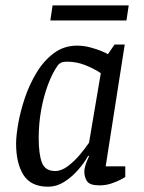

<svg xmlns="http://www.w3.org/2000/svg" viewBox="-20 -682 534 711"><path d="M158.3 9.4Q94.4 9.4 67 -34Q39.6 -77.4 39.6 -150Q39.6 -179.2 47.5 -224.3Q55.4 -269.5 72.2 -319.6Q89.1 -369.8 115.7 -413.5Q142.2 -457.3 179.6 -485.2Q216.9 -513 265.3 -513Q290.2 -513 314.7 -506.4Q339.3 -499.7 357.2 -492.2Q375.2 -484.6 379.7 -481.4L404.1 -517H441.9L371.3 -66H443.9V-26.9Q441.9 -24.9 427.6 -17.3Q413.3 -9.7 392.7 -2.6Q372.1 4.4 348.2 4.4Q312.6 4.4 302.5 -10.7Q292.3 -25.8 292.3 -45.9Q292.3 -58.3 296.9 -71.9Q301.5 -85.4 309.8 -103.6L306.8 -105.6Q291.9 -78.3 268.3 -51.8Q244.8 -25.3 216.9 -7.9Q189.1 9.4 158.3 9.4ZM184.2 -48.7Q207.4 -48.7 231.1 -66.5Q254.8 -84.3 275.2 -108.5Q295.7 -132.8 309.7 -153.5L353.3 -411.1Q329.3 -427.2 296.7 -440.4Q264.1 -453.6 227.8 -453.6Q213.6 -453.6 206.7 -450.1Q199.8 -446.6 195 -441.4Q174.5 -413.1 158.2 -369.7Q141.8 -326.2 132.6 -275.5Q123.3 -224.7 123.3 -171Q123.3 -111.5 135.1 -80.1Q147 -48.7 184.2 -48.7ZM166.4 -606.3 174.7 -661.9H456.6L448.3 -606.3Z"/></svg>

Font: Faustina Light
Style: Italic
Weight: 300
Italic angle: -8°
Designer: Alfonso Garcia
Foundry: http://www.omnibus-type.com
Version: Version 1.200